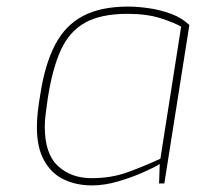

<svg xmlns="http://www.w3.org/2000/svg" viewBox="-20 -557 599 583"><path d="M259 6Q212 6 174 -12Q136 -30 114 -69.5Q92 -109 92 -171Q92 -194 95 -220Q98 -246 102 -268Q116 -361 147 -420.5Q178 -480 232 -508.5Q286 -537 369 -537Q398 -537 432.5 -532Q467 -527 499.5 -515Q532 -503 555 -481L479 0H463L465 -59Q451 -50 416.5 -34.5Q382 -19 340 -6.5Q298 6 259 6ZM258 -16Q318 -16 367.5 -34Q417 -52 467 -75L530 -476Q510 -488 468 -501.5Q426 -515 367 -515Q287 -515 239 -488.5Q191 -462 165 -405.5Q139 -349 125 -258Q121 -230 118.5 -210Q116 -190 116 -172Q116 -90 156 -53Q196 -16 258 -16Z"/></svg>

Font: Exo Thin Thin
Style: Italic
Weight: 250
Italic angle: -9°
Version: Version 2.000